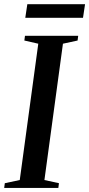

<svg xmlns="http://www.w3.org/2000/svg" viewBox="-34 -918 435 938"><path d="M-13.5 0 -10.5 -23 62.5 -38.5 153 -704.5 85 -720 88 -743H348L345 -720L273.5 -704.5L183 -38.5L254 -23L251 0ZM99.5 -897.5H381.5L371.5 -831H89.5Z"/></svg>

Font: Merriweather 120pt Medium
Style: Italic
Weight: 500
Italic angle: -7.8°
Version: Version 2.101